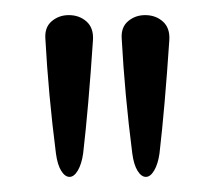

<svg xmlns="http://www.w3.org/2000/svg" viewBox="-20 -724 284 254"><path d="M72 -490Q78 -490 83 -498.5Q88 -507 90 -521Q97 -581 103 -671Q104 -687 94.5 -695.5Q85 -704 71 -704Q58 -704 48.5 -696Q39 -688 40 -673Q44 -599 54 -521Q56 -506 61 -498Q66 -490 72 -490ZM173 -490Q179 -490 184 -498.5Q189 -507 191 -521Q198 -581 204 -671Q205 -687 195.5 -695.5Q186 -704 172 -704Q159 -704 149.5 -696Q140 -688 141 -673Q145 -599 155 -521Q157 -506 162 -498Q167 -490 173 -490Z"/></svg>

Font: Hina Mincho
Style: Regular
Weight: 400
Designer: satsuyako
Foundry: satsuyako
Version: Version 1.100